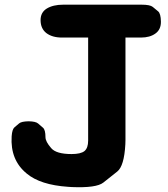

<svg xmlns="http://www.w3.org/2000/svg" viewBox="-20 -755 705 804"><path d="M175.8 -719.2Q149.9 -703.1 149.9 -670.9Q149.9 -635.7 173.8 -616.7Q198.7 -597.7 239.7 -597.7H349.1V-166Q349.1 -135.7 334 -122.6Q318.4 -109.9 279.8 -109.9Q215.3 -109.9 194.3 -134.8Q170.4 -162.1 170.4 -180.7Q170.4 -210.9 160.2 -220Q149.9 -229 139.6 -237.8Q129.4 -246.6 100.1 -247.1Q69.8 -246.6 60.1 -238.3Q50.3 -230 40.5 -221.7Q30.8 -213.4 28.8 -184.1Q22.5 -85 91.8 -28.3Q148.9 19.5 265.1 27.3Q272.5 27.8 280.3 28.3Q383.8 32.7 412.8 9.5Q441.9 -13.7 470.9 -36.6Q500 -59.6 504.9 -150.9Q505.4 -159.7 505.4 -168.9V-597.7H569.8Q607.9 -597.7 630.9 -614.7Q654.3 -631.3 653.8 -664.6Q653.3 -698.2 642.1 -707.5Q630.9 -716.8 619.6 -726.1Q608.4 -735.4 572.8 -735.4H244.6Q202.6 -735.4 175.8 -719.2Z"/></svg>

Font: Comic Relief
Style: Bold
Weight: 700
Designer: Jeff Davis
Foundry: Loudifier
Version: Version 1.200; ttfautohint (v1.8.4.7-5d5b)